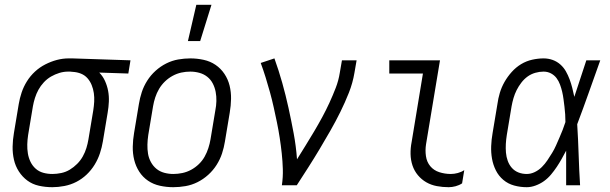

<svg xmlns="http://www.w3.org/2000/svg" viewBox="-20 -771 2540 799"><path d="M198 8Q169 8 142 2Q115 -4 94 -19.5Q73 -35 58.5 -57.5Q44 -80 38 -106.5Q32 -133 32.5 -161Q33 -189 38 -218L58 -338Q62 -362 70 -386Q78 -410 92 -432.5Q106 -455 125.5 -473Q145 -491 168.5 -503Q192 -515 216.5 -521.5Q241 -528 266 -528H281L523 -520L514 -465L393 -469Q408 -454 417 -434Q426 -414 430 -392.5Q434 -371 433 -348Q432 -325 428 -302L408 -182Q404 -158 396 -133.5Q388 -109 374 -86Q360 -63 340.5 -44.5Q321 -26 297.5 -14Q274 -2 248 3Q222 8 198 8ZM198 -47Q216 -47 235 -51Q254 -55 270.5 -65Q287 -75 301 -89Q315 -103 324.5 -120Q334 -137 339.5 -155Q345 -173 348 -191L368 -311Q371 -330 372 -348Q373 -366 370.5 -383.5Q368 -401 361.5 -417Q355 -433 344 -445.5Q333 -458 317 -464.5Q301 -471 282 -472L272 -473H263Q245 -473 227 -467.5Q209 -462 192.5 -452.5Q176 -443 162.5 -428.5Q149 -414 140 -397.5Q131 -381 125.5 -363.5Q120 -346 117 -329L97 -209Q94 -189 93.5 -170Q93 -151 96 -132.5Q99 -114 107 -97.5Q115 -81 128.5 -69Q142 -57 160 -52Q178 -47 198 -47Z M701 8Q673 8 645.5 2Q618 -4 596 -19Q574 -34 559.5 -56.5Q545 -79 538.5 -105.5Q532 -132 532.5 -160.5Q533 -189 538 -218L558 -338Q562 -363 570 -387.5Q578 -412 592.5 -435Q607 -458 627.5 -476.5Q648 -495 672 -507Q696 -519 721.5 -523.5Q747 -528 772 -528Q800 -528 827.5 -522Q855 -516 877 -501Q899 -486 914 -463.5Q929 -441 935.5 -414.5Q942 -388 941.5 -359.5Q941 -331 936 -302L916 -182Q912 -157 904 -132.5Q896 -108 881.5 -85Q867 -62 846.5 -43.5Q826 -25 802 -13Q778 -1 752 3.5Q726 8 701 8ZM701 -47Q720 -47 739 -51Q758 -55 775.5 -64.5Q793 -74 807.5 -88Q822 -102 831.5 -119Q841 -136 847 -154.5Q853 -173 856 -191L876 -311Q880 -331 880.5 -350.5Q881 -370 877.5 -388.5Q874 -407 865.5 -423.5Q857 -440 842.5 -451.5Q828 -463 809.5 -468Q791 -473 772 -473Q753 -473 734.5 -469Q716 -465 698.5 -455.5Q681 -446 666.5 -432Q652 -418 642 -401Q632 -384 626 -365.5Q620 -347 617 -329L597 -209Q594 -189 593.5 -169.5Q593 -150 596 -131.5Q599 -113 608 -96.5Q617 -80 631 -68.5Q645 -57 663.5 -52Q682 -47 701 -47ZM762 -600 797 -751H860L813 -600Z M1153 0Q1158 -34 1157 -67Q1156 -100 1152.5 -132.5Q1149 -165 1144 -197.5Q1139 -230 1132.5 -261.5Q1126 -293 1119 -324.5Q1112 -356 1103.5 -387Q1095 -418 1085.5 -448.5Q1076 -479 1065 -509L1122 -528Q1140 -478 1154.5 -426.5Q1169 -375 1180.5 -322.5Q1192 -270 1202 -216.5Q1212 -163 1216 -108Q1234 -137 1252 -166Q1270 -195 1287.5 -224.5Q1305 -254 1321 -283.5Q1337 -313 1351 -343.5Q1365 -374 1377 -405Q1389 -436 1394 -468L1403 -520H1464L1455 -468Q1448 -426 1432 -385.5Q1416 -345 1396.5 -305.5Q1377 -266 1355 -227.5Q1333 -189 1310 -150.5Q1287 -112 1263 -74.5Q1239 -37 1215 0Z M1847 8Q1822 8 1798 3.5Q1774 -1 1754 -12.5Q1734 -24 1719 -42Q1704 -60 1696.5 -82.5Q1689 -105 1688.5 -130Q1688 -155 1693 -180L1740 -465H1600V-520H1811L1753 -171Q1749 -146 1752.5 -121.5Q1756 -97 1770.5 -79.5Q1785 -62 1808 -54.5Q1831 -47 1856 -47Q1870 -47 1885 -51Q1900 -55 1912 -63L1903 -8Q1891 0 1876 4Q1861 8 1847 8Z M2172 8Q2145 8 2119.5 1Q2094 -6 2074.5 -22.5Q2055 -39 2043.5 -62Q2032 -85 2027.5 -110.5Q2023 -136 2024 -163Q2025 -190 2030 -218L2050 -338Q2053 -361 2060 -384.5Q2067 -408 2079.5 -430Q2092 -452 2109.5 -471.5Q2127 -491 2148.5 -504Q2170 -517 2194.5 -522.5Q2219 -528 2242 -528Q2262 -528 2280 -521.5Q2298 -515 2312 -502.5Q2326 -490 2335 -474Q2344 -458 2350.5 -440.5Q2357 -423 2361.5 -405Q2366 -387 2370 -368Q2382 -406 2395 -444Q2408 -482 2420 -520H2478Q2454 -453 2430.5 -386.5Q2407 -320 2382 -254Q2386 -191 2388 -127Q2390 -63 2394 0H2336Q2336 -36 2336 -72Q2336 -108 2336 -144Q2327 -127 2317.5 -110Q2308 -93 2297 -76.5Q2286 -60 2273 -44.5Q2260 -29 2244 -17.5Q2228 -6 2209 1Q2190 8 2172 8ZM2172 -47Q2189 -47 2205.5 -55Q2222 -63 2235 -76Q2248 -89 2258 -104Q2268 -119 2277.5 -134.5Q2287 -150 2294 -166Q2301 -182 2308 -198Q2315 -214 2321.5 -230.5Q2328 -247 2333 -263Q2333 -279 2332 -295Q2331 -311 2329 -327Q2327 -343 2325 -358.5Q2323 -374 2319.5 -389Q2316 -404 2310.5 -419Q2305 -434 2296 -446Q2287 -458 2273 -465.5Q2259 -473 2242 -473Q2225 -473 2207.5 -468Q2190 -463 2175.5 -452.5Q2161 -442 2149.5 -427Q2138 -412 2130 -396Q2122 -380 2117 -363Q2112 -346 2109 -329L2089 -209Q2086 -190 2085 -172Q2084 -154 2085.5 -136Q2087 -118 2093 -101.5Q2099 -85 2110 -72.5Q2121 -60 2137 -53.5Q2153 -47 2172 -47Z"/></svg>

Font: Iosevka Light Oblique
Style: Regular
Weight: 300
Italic angle: -9°
Monospace: yes
Designer: Belleve Invis
Foundry: Belleve Invis
Version: Version 32.5.0; ttfautohint (v1.8.4)